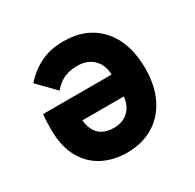

<svg xmlns="http://www.w3.org/2000/svg" viewBox="-123 -655 811 800"><g transform="rotate(-30 282.0 -255.5)"><path d="M272.5 12Q209 12 157.5 -14.2Q106 -40.5 75.8 -94.2Q45.5 -148 45.5 -230Q45.5 -244 46 -263.8Q46.5 -283.5 49 -302.5H378.5Q377 -349.5 348.5 -377.5Q320 -405.5 272 -405.5Q235 -405.5 208.5 -393.5Q182 -381.5 157 -353L78 -434Q112.5 -474.5 160.5 -498.8Q208.5 -523 272.5 -523Q384.5 -523 448.8 -451Q513 -379 513 -255Q513 -173 483.5 -113Q454 -53 400 -20.5Q346 12 272.5 12ZM278 -105Q318.5 -105 345.2 -129Q372 -153 377 -198H177.5Q187 -105 278 -105Z"/></g></svg>

Font: Overpass ExtraBold
Style: Regular
Weight: 800
Designer: Delve Withrington, Dave Bailey, Thomas Jockin
Foundry: Delve Fonts LLC
Version: Version 4.000; ttfautohint (v1.8.3)